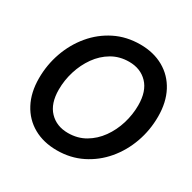

<svg xmlns="http://www.w3.org/2000/svg" viewBox="-165 -903 1079 1080"><g transform="rotate(30 374.5 -363.5)"><path d="M336.4 11.7Q249.5 11.7 184.3 -25.1Q119.1 -62 83.3 -129.9Q47.4 -197.8 47.4 -289.6Q47.4 -377 75.9 -457.8Q104.5 -538.6 157.5 -602.1Q210.4 -665.5 283.9 -702.4Q357.4 -739.3 447.3 -739.3Q533.7 -739.3 598.9 -702.4Q664.1 -665.5 700 -597.7Q735.8 -529.8 735.8 -437.5Q735.8 -348.6 707 -268.1Q678.2 -187.5 625 -124.5Q571.8 -61.5 498.3 -24.9Q424.8 11.7 336.4 11.7ZM341.8 -104Q404.3 -104 453.4 -132.8Q502.4 -161.6 536.9 -209.7Q571.3 -257.8 589.4 -316.9Q607.4 -376 607.4 -436.5Q607.4 -527.8 561.5 -575.7Q515.6 -623.5 441.4 -623.5Q379.4 -623.5 330.3 -594.7Q281.2 -565.9 246.8 -517.6Q212.4 -469.2 194.1 -410.2Q175.8 -351.1 175.8 -290.5Q175.8 -199.7 221.7 -151.9Q267.6 -104 341.8 -104Z"/></g></svg>

Font: Inter Display SemiBold
Style: Italic
Weight: 600
Italic angle: -9.39999°
Designer: Rasmus Andersson
Foundry: rsms
Version: Version 4.000;git-a52131595